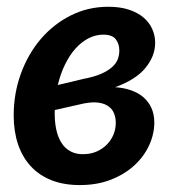

<svg xmlns="http://www.w3.org/2000/svg" viewBox="-20 -540 522 568"><path d="M439 -413.5C439 -427.8 436.1 -441.5 430.2 -454.5C424.4 -467.5 415.8 -478.8 404.2 -488.5C392.8 -498.2 378.3 -505.8 361 -511.5C343.7 -517.2 323.5 -520 300.5 -520C260.2 -520 222.9 -511.3 188.8 -494C154.6 -476.7 125 -453.2 100 -423.8C75 -394.2 55.5 -360.1 41.5 -321.2C27.5 -282.4 20.5 -241.5 20.5 -198.5C20.5 -167.2 24.8 -138.8 33.2 -113.5C41.8 -88.2 54.2 -66.5 70.8 -48.5C87.2 -30.5 107.7 -16.7 132 -7C156.3 2.7 184.3 7.5 216 7.5C250.3 7.5 281.1 2.2 308.2 -8.5C335.4 -19.2 358.5 -33.2 377.5 -50.8C396.5 -68.2 411.1 -88.1 421.2 -110.2C431.4 -132.4 436.5 -154.8 436.5 -177.5C436.5 -193.8 433.6 -208.3 427.8 -221C421.9 -233.7 413.8 -244.3 403.5 -253C393.2 -261.7 380.9 -268.4 366.8 -273.2C352.6 -278.1 337.2 -281 320.5 -282C361.2 -296.7 391.1 -315.7 410.2 -339C429.4 -362.3 439 -387.2 439 -413.5ZM142 -214.5 228.5 -234C245.8 -237.3 260.4 -238.1 272.2 -236.2C284.1 -234.4 293.8 -230.8 301.2 -225.2C308.8 -219.8 314.2 -212.8 317.5 -204.2C320.8 -195.8 322.5 -186.5 322.5 -176.5C322.5 -164.5 320.2 -153 315.8 -142C311.2 -131 304.8 -121.2 296.5 -112.8C288.2 -104.2 278.3 -97.4 267 -92.2C255.7 -87.1 243.2 -84.3 229.5 -84C214.2 -83.3 200.8 -85.9 189.5 -91.8C178.2 -97.6 168.9 -106.2 161.8 -117.5C154.6 -128.8 149.3 -142.7 146 -159C142.7 -175.3 141.3 -193.8 142 -214.5ZM285.5 -437.5C303.2 -437.5 315.5 -432.9 322.5 -423.8C329.5 -414.6 333 -403.5 333 -390.5C333 -382.5 331.7 -374.5 329 -366.5C326.3 -358.5 321.2 -350.8 313.5 -343.2C305.8 -335.8 295.1 -328.8 281.2 -322.5C267.4 -316.2 249.2 -310.8 226.5 -306.5L151 -288.5C156.3 -310.8 163.5 -331.2 172.5 -349.5C181.5 -367.8 191.8 -383.5 203.5 -396.5C215.2 -409.5 228 -419.6 242 -426.8C256 -433.9 270.5 -437.5 285.5 -437.5Z"/></svg>

Font: Lato
Style: Bold Italic
Weight: 700
Italic angle: -7°
Designer: Lukasz Dziedzic
Foundry: tyPoland Lukasz Dziedzic
Version: Version 2.007; 2014-02-27